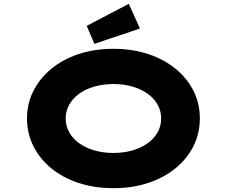

<svg xmlns="http://www.w3.org/2000/svg" viewBox="-20 -973 1185 1003"><path d="M573 10Q473 10 390 -17.5Q307 -45 247 -94.5Q187 -144 154 -210.5Q121 -277 121 -354Q121 -432 154.5 -498Q188 -564 248 -613.5Q308 -663 390.5 -690.5Q473 -718 573 -718Q672 -718 754.5 -690.5Q837 -663 897.5 -613.5Q958 -564 991 -498Q1024 -432 1024 -355Q1024 -277 991 -210.5Q958 -144 897.5 -94.5Q837 -45 754.5 -17.5Q672 10 573 10ZM573 -174Q627 -174 673 -187.5Q719 -201 752.5 -225.5Q786 -250 804 -283Q822 -316 822 -354Q822 -392 804 -425Q786 -458 752.5 -482.5Q719 -507 673 -520.5Q627 -534 573 -534Q518 -534 472 -520.5Q426 -507 392.5 -482.5Q359 -458 341 -425Q323 -392 323 -354Q323 -316 341 -283Q359 -250 392.5 -225.5Q426 -201 472 -187.5Q518 -174 573 -174ZM473 -744 433 -838 653 -953 711 -824Z"/></svg>

Font: Lexend Zetta ExtraBold
Style: Regular
Weight: 800
Designer: Bonnie Shaver-Troup, Thomas Jockin
Foundry: Lexend
Version: Version 1.007